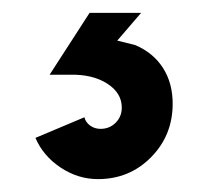

<svg xmlns="http://www.w3.org/2000/svg" viewBox="-20 -19 323 298"><path d="M35 195 111 163Q113 171 120 176Q127 181 136 181Q150 181 159.5 171.5Q169 162 169 148Q169 125 146 110.5Q123 96 88 97H57L119 1H199L162 44L190 51Q218 63 233 86.5Q248 110 248 142Q248 191 214.5 225Q181 259 132 259Q101 259 74 241Q47 223 35 195Z"/></svg>

Font: Hanken Grotesk ExtraBold
Style: Regular
Weight: 800
Designer: Alfredo Marco Pradil
Foundry: Hanken Design Co.
Version: Version 3.014